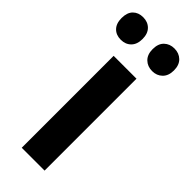

<svg xmlns="http://www.w3.org/2000/svg" viewBox="-274 -779 808 808"><g transform="rotate(45 130.0 -375.0)"><path d="M199 0H63V-547H199ZM-26 -683Q-26 -716 -9 -733Q8 -750 36 -750Q64 -750 81.5 -732.5Q99 -715 99 -683Q99 -651 81.5 -633.5Q64 -616 36 -616Q8 -616 -9 -633.5Q-26 -651 -26 -683ZM159 -683Q159 -716 177 -733Q195 -750 222 -750Q250 -750 268 -732.5Q286 -715 286 -683Q286 -651 268 -633.5Q250 -616 223 -616Q195 -616 177 -633.5Q159 -651 159 -683Z"/></g></svg>

Font: Noto Sans Condensed
Style: Regular
Weight: 400
Width: 3
Version: Version 2.013